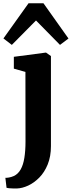

<svg xmlns="http://www.w3.org/2000/svg" viewBox="-42 -880 428 1144"><path d="M58.5 243Q46.5 243 34 242.8Q21.5 242.5 11.5 241.5Q1.5 240.5 -3 239L-10 179.5Q-3 180 11 177.8Q25 175.5 41 168.5Q66 156.5 81.2 129.5Q96.5 102.5 103.2 60.2Q110 18 110 -38L109.5 -451.5L40.5 -471V-541.5L229.5 -566.5H232.5L261.5 -546V-9.5Q261.5 52.5 242.2 99.8Q223 147 192 178.2Q161 209.5 125.8 225.8Q90.5 242 58.5 243ZM28.5 -612.5 -21.5 -651 128 -860.5H217L366 -650.5L315.5 -612.5L172.5 -758Z"/></svg>

Font: Merriweather 24pt ExtraBold
Style: Regular
Weight: 800
Version: Version 2.100